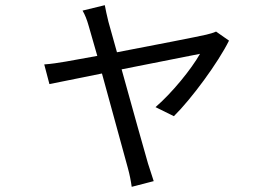

<svg xmlns="http://www.w3.org/2000/svg" viewBox="-20 -632 1040 742"><path d="M865 -475 815 -510C805 -505 789 -501 777 -498C743 -490 573 -457 432 -430L399 -548C393 -573 388 -595 385 -612L299 -591C308 -576 316 -556 323 -531L356 -416L234 -394C204 -389 179 -385 151 -383L171 -307L374 -348L474 17C481 42 486 68 489 90L574 68C568 50 558 19 552 0C539 -44 490 -220 450 -364L753 -424C719 -364 644 -272 581 -218L652 -183C720 -250 823 -390 865 -475Z"/></svg>

Font: Noto Sans CJK HK
Style: Regular
Weight: 400
Designer: Ryoko NISHIZUKA 西塚涼子 (kana, bopomofo & ideographs); Paul D. Hunt (Latin, Greek & Cyrillic); Sandoll Communications 산돌커뮤니
Foundry: Adobe
Version: Version 2.004;hotconv 1.0.118;makeotfexe 2.5.65603